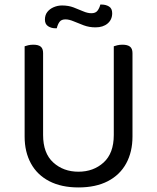

<svg xmlns="http://www.w3.org/2000/svg" viewBox="-20 -809 689 842"><path d="M324 13Q249 13 196 -14.5Q143 -42 115.5 -92.5Q88 -143 88 -210V-292H169V-217Q169 -137 213.5 -96.5Q258 -56 324 -56Q390 -56 434.5 -96.5Q479 -137 479 -217V-292H561V-210Q561 -143 533.5 -92.5Q506 -42 453 -14.5Q400 13 324 13ZM169 -251H88V-606Q93 -608 103.5 -610.5Q114 -613 126 -613Q148 -613 158.5 -604.5Q169 -596 169 -576ZM561 -251H479V-606Q484 -608 494.5 -610.5Q505 -613 517 -613Q539 -613 550 -604.5Q561 -596 561 -576ZM252 -785Q280 -785 302.5 -776.5Q325 -768 344.5 -759.5Q364 -751 381 -751Q399 -751 407.5 -762Q416 -773 420 -789H426Q444 -789 458 -780.5Q472 -772 472 -751Q472 -723 452 -706Q432 -689 399 -689Q371 -689 347 -698Q323 -707 303 -715.5Q283 -724 267 -724Q249 -724 241 -713Q233 -702 229 -685H223Q205 -685 191 -694Q177 -703 177 -723Q177 -743 187.5 -756.5Q198 -770 215.5 -777.5Q233 -785 252 -785Z"/></svg>

Font: Baloo Bhaijaan 2
Style: Regular
Weight: 400
Designer: Sanskriti Dholi, Noopur Datye and Ek Type
Foundry: Ek Type
Version: Version 1.701